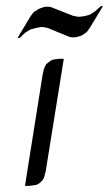

<svg xmlns="http://www.w3.org/2000/svg" viewBox="-20 -603 354 623"><path d="M37.1 -480 78.1 -548.8 87.9 -562 92.8 -565.9 106 -574.2 122.1 -580.1 129.9 -581.1H137.2L145 -580.1L216.8 -551.8L231.9 -548.8H240.2L254.9 -550.8L271 -555.2L275.9 -558.1L288.1 -565.9L307.1 -583H314L272.9 -515.1L263.2 -501L258.8 -497.1L245.1 -487.8L229 -482.9L221.2 -481.9H213.9L206.1 -482.9L134.8 -512.2L120.1 -515.1H111.8L96.2 -512.2L80.1 -507.8L76.2 -505.9L62 -497.1L43.9 -480ZM61 0 118.2 -359.9 122.1 -377.9 126 -387.2 129.9 -395 140.1 -402.8 147.9 -408.2 155.8 -410.2 170.9 -412.1H187L128.9 -50.8L125 -34.2L122.1 -24.9L117.2 -17.1L106.9 -7.8L100.1 -3.9L90.8 -2L76.2 0Z"/></svg>

Font: Petahja
Style: Italic
Weight: 400
Designer: T. Christopher White
Version: Version 1.1